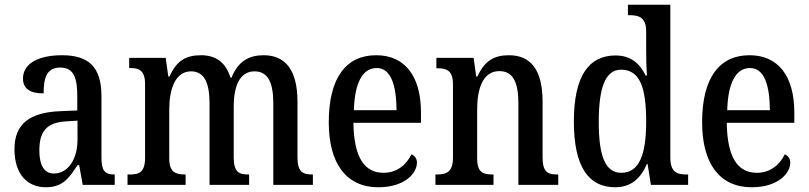

<svg xmlns="http://www.w3.org/2000/svg" viewBox="-20 -780 3411 810"><path d="M173 10C244 10 270 -27 307 -83H314L329 0H464V-44H461C422 -44 408 -60 408 -116V-374C408 -500 352 -547 241 -547C146 -547 77 -514 77 -449C77 -406 106 -386 164 -386C164 -451 177 -495 234 -495C294 -495 306 -447 306 -373V-314L235 -311C105 -306 41 -257 41 -151C41 -41 99 10 173 10ZM207 -48C165 -48 146 -85 146 -145C146 -223 174 -263 259 -268L307 -271V-191C307 -108 267 -48 207 -48Z M518 0H763V-44H760C723 -44 694 -52 694 -111V-318C694 -403 719 -479 786 -479C843 -479 864 -429 864 -343V0H1031V-44H1027C989 -44 966 -53 966 -116V-331C966 -410 988 -479 1054 -479C1112 -479 1133 -429 1133 -343V0H1300V-44H1297C1259 -44 1235 -53 1235 -116V-351C1235 -487 1182 -547 1092 -547C1032 -547 985 -523 957 -453H952C931 -522 885 -547 828 -547C764 -547 724 -523 695 -457H690L679 -536H525V-493H528C566 -493 592 -484 592 -425V-115C592 -53 567 -44 529 -44H518Z M1576 10C1689 10 1739 -50 1739 -94C1739 -112 1728 -124 1716 -129C1695 -87 1657 -51 1598 -51C1517 -51 1473 -116 1471 -262H1756V-305C1756 -463 1685 -547 1567 -547C1440 -547 1367 -452 1367 -264C1367 -90 1441 10 1576 10ZM1653 -315H1473C1476 -429 1509 -493 1569 -493C1629 -493 1652 -422 1653 -315Z M1817 0H2062V-44H2057C2019 -44 1993 -52 1993 -111V-318C1993 -402 2015 -480 2087 -480C2147 -480 2167 -428 2167 -343V0H2335V-44H2330C2292 -44 2269 -53 2269 -116V-351C2269 -487 2218 -547 2127 -547C2064 -547 2024 -523 1994 -457H1989L1978 -536H1821V-492H1826C1863 -492 1891 -483 1891 -425V-115C1891 -53 1862 -44 1823 -44H1817Z M2575 10C2643 10 2683 -28 2709 -88H2712L2726 0H2883V-44H2875C2835 -44 2808 -55 2808 -115V-760H2629V-716H2636C2674 -716 2706 -707 2706 -649V-569C2706 -533 2707 -493 2709 -461H2704C2680 -511 2642 -546 2577 -546C2464 -546 2401 -460 2401 -267C2401 -75 2464 10 2575 10ZM2601 -51C2533 -51 2506 -122 2506 -266C2506 -408 2533 -486 2600 -486C2681 -486 2706 -408 2706 -267C2706 -130 2678 -51 2601 -51Z M3151 10C3264 10 3314 -50 3314 -94C3314 -112 3303 -124 3291 -129C3270 -87 3232 -51 3173 -51C3092 -51 3048 -116 3046 -262H3331V-305C3331 -463 3260 -547 3142 -547C3015 -547 2942 -452 2942 -264C2942 -90 3016 10 3151 10ZM3228 -315H3048C3051 -429 3084 -493 3144 -493C3204 -493 3227 -422 3228 -315Z"/></svg>

Font: Noto Serif Hebrew Condensed Medium
Style: Regular
Weight: 500
Width: 3
Designer: Monotype Design Team
Foundry: Monotype Imaging Inc.
Version: Version 2.004